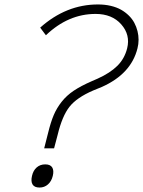

<svg xmlns="http://www.w3.org/2000/svg" viewBox="-20 -840 648 870"><path d="M159.2 9.8Q136.2 9.8 127.7 -3.9Q119.1 -17.6 125 -43Q130.4 -67.4 146.2 -81.3Q162.1 -95.2 185.1 -95.2Q208 -95.2 216.6 -81.3Q225.1 -67.4 219.2 -43Q213.4 -18.6 197.3 -4.4Q181.2 9.8 159.2 9.8ZM603 -621.1Q574.2 -504.9 440.9 -445.8L402.8 -430.2Q327.6 -397.9 294.7 -356Q261.7 -314 241.2 -229L225.1 -168H180.2L198.2 -238.8Q210 -286.6 223.4 -318.4Q236.8 -350.1 259.3 -378.7Q281.7 -407.2 314.2 -429Q346.7 -450.7 396 -472.2L422.9 -483.9Q479 -509.3 511.7 -541.7Q544.4 -574.2 556.2 -621.1Q571.3 -682.1 529.5 -729.5Q487.8 -776.9 413.1 -776.9Q289.1 -776.9 188 -680.2L162.1 -714.8Q279.8 -819.8 423.8 -819.8Q455.1 -819.8 481.9 -813.5Q508.8 -807.1 528.6 -795.9Q548.3 -784.7 563.7 -769.5Q579.1 -754.4 588.6 -736.6Q598.1 -718.8 603 -699.2Q607.9 -679.7 607.9 -659.9Q607.9 -640.1 603 -621.1Z"/></svg>

Font: Sinkin Sans 200 X Light Italic
Style: Regular
Weight: 200
Italic angle: -112°
Designer: Keith Bates
Foundry: K-Type
Version: Sinkin Sans (version 1.0)  by Keith Bates   •   © 2014   www